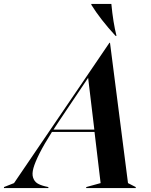

<svg xmlns="http://www.w3.org/2000/svg" viewBox="-104 -949 764 969"><path d="M-33.2 -24.9 448.2 -732.9H451.2L542 -24.9L581.1 -4.9V0H331.1V-4.9L403.8 -24.9L373 -283.2H158.2Q118.2 -220.2 95.5 -175Q72.8 -129.9 64.7 -100.6Q56.6 -71.3 63 -52.5Q69.3 -33.7 83.5 -24.4Q97.7 -15.1 123 -8.8L140.1 -4.9V0H-84V-4.9ZM166 -294.9H372.1L340.8 -556.2L192.9 -335.9Q174.8 -309.6 166 -294.9ZM356.9 -924.8V-929.2H458Q466.8 -835.4 483.9 -768.1H479Q402.3 -851.6 356.9 -924.8Z"/></svg>

Font: Nyght Serif Medium Italic
Style: Regular
Weight: 500
Italic angle: -16°
Designer: Maksym Kobuzan
Version: Version 0.410;Glyphs 3.1.2 (3151)